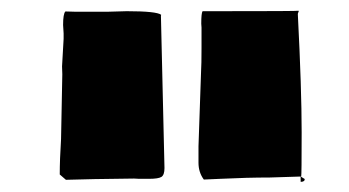

<svg xmlns="http://www.w3.org/2000/svg" viewBox="-20 -769 667 367"><path d="M245.6 -427.2 236.3 -427.7Q149.9 -426.8 106 -425.3L94.2 -435.5Q94.2 -463.4 96.7 -503.4L99.1 -627L98.6 -642.1L101.6 -694.8V-705.1L100.6 -721.2Q100.6 -742.7 105 -747.1L123 -746.6H187L222.2 -747.6Q279.3 -747.6 288.1 -740.7L287.6 -738.8L294.4 -447.8Q294.4 -434.6 288.6 -430.9Q282.7 -427.2 265.1 -427.2ZM549.3 -741.7Q556.6 -599.1 556.6 -516.4Q556.6 -433.6 555.7 -431.6L495.6 -429.7Q452.6 -429.7 401.4 -427.2L369.6 -425.8Q359.4 -439.5 359.4 -458V-489.3L364.3 -631.3Q365.2 -646 365.2 -677.2V-716.3L364.7 -723.6Q364.7 -744.1 367.2 -747.6H395.5Q550.8 -747.6 550.8 -748.5V-745.6Q549.3 -745.6 549.3 -741.7ZM554.7 -431.6 562.5 -426.8Q562.5 -421.4 554.7 -421.4V-431.2H554.2Z"/></svg>

Font: Bowlby One
Style: Regular
Weight: 400
Designer: vernon adams
Foundry: vernon adams
Version: Version 1.001